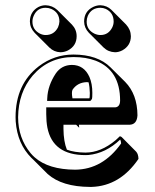

<svg xmlns="http://www.w3.org/2000/svg" viewBox="-20 -654 596 740"><path d="M304.2 -570.8Q304.2 -610.4 339.4 -627.4Q353 -633.8 367.2 -633.8Q392.1 -632.8 409.2 -616.2L465.8 -559.6Q483.9 -540 484.4 -514.6Q484.4 -478.5 451.7 -460Q437.5 -452.6 423.3 -452.6Q397 -453.6 378.9 -471.2L322.3 -527.8Q304.7 -546.4 304.2 -570.8ZM95.2 -570.8Q95.2 -608.9 127.9 -627Q141.6 -633.8 155.8 -633.8Q182.1 -632.8 200.7 -615.7L257.3 -559.1Q275.4 -540 275.4 -514.6Q275.4 -477.5 241.7 -459.5Q227.5 -452.6 212.4 -452.6Q188 -453.6 170.4 -470.7L113.8 -527.3Q95.7 -546.4 95.2 -570.8ZM441.9 -128.9Q445.8 -127.9 448.7 -126L504.9 -69.3Q513.2 -60.1 513.7 -41.5Q442.4 63 333 66.4Q329.1 66.4 326.7 66.4Q218.8 65.9 163.6 16.6L106.9 -40Q103.5 -43.5 101.1 -45.4Q46.9 -99.6 40.5 -186Q40 -194.8 40 -202.1Q40 -329.6 129.4 -398.4Q189 -443.8 263.2 -443.8Q356.9 -443.4 405.8 -394.5L462.4 -338.4Q509.3 -290.5 509.8 -209.5Q507.8 -174.8 480.5 -173.3H284.2Q285.2 -166.5 285.2 -161.6L273.4 -173.3H224.6V-157.2Q225.1 -108.4 237.8 -77.1Q266.6 -66.4 309.1 -65.9Q368.7 -65.9 425.8 -113.8Q434.6 -121.6 441.9 -128.9ZM321.3 -336.9Q316.9 -337.4 313.5 -337.4Q278.8 -335.9 259.8 -308.6Q254.9 -299.3 259.3 -274.9H324.2Q326.2 -276.9 326.2 -295.9Q325.7 -319.3 321.3 -336.9ZM443.4 -116.2Q387.7 -63 320.8 -56.6Q314 -56.2 309.1 -56.2Q183.6 -56.2 162.6 -162.1Q158.2 -186 158.2 -213.9V-230V-240.2H423.8Q442.4 -241.7 442.9 -266.1Q442.9 -383.3 349.1 -419.9Q312 -434.1 263.2 -434.1Q168 -434.1 106 -362.8Q50.8 -297.9 49.8 -202.1Q49.8 -122.1 98.1 -63.5Q106 -54.2 113.8 -47.4Q167 -0.5 270 0Q376 -1 446.8 -101.1Q446.3 -109.9 443.4 -116.2ZM161.6 -265.1 162.1 -275.4Q164.1 -324.2 194.8 -370.6Q217.3 -403.3 256.8 -403.8Q303.7 -403.8 324.7 -357.4Q335.9 -331.5 335.9 -295.9Q335.9 -275.9 334.5 -272.9Q332.5 -269.5 331.1 -268.1L328.1 -265.1ZM105 -570.8Q105 -539.6 133.8 -524.4Q145 -519 155.8 -519Q188.5 -519 203.6 -548.8Q208.5 -560.1 209 -570.8Q209 -605.5 177.7 -619.6Q167 -624 155.8 -624Q124 -624 110.4 -594.2Q105 -582.5 105 -570.8ZM314 -570.8Q314 -539.1 343.8 -524.4Q355.5 -519 367.2 -519Q397.9 -519 412.6 -548.3Q418 -559.6 418 -570.8Q418 -605 387.7 -619.6Q377.4 -624 367.2 -624Q332.5 -624 318.4 -592.8Q314 -581.5 314 -570.8Z"/></svg>

Font: Linux Biolinum Shadow O
Style: Bold
Weight: 700
Designer: Philipp H. Poll
Foundry: Philipp H. Poll
Version: Version 0.9.2